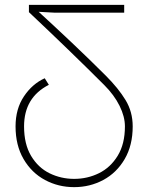

<svg xmlns="http://www.w3.org/2000/svg" viewBox="-20 -753 610 790"><path d="M99 -733H491V-701H202L128 -705L133 -710Q200 -649 275.5 -577.5Q351 -506 415 -442Q467 -390 496.5 -341.5Q526 -293 526 -233Q526 -155 493 -98.5Q460 -42 405 -12.5Q350 17 285 17Q220 17 165 -12.5Q110 -42 77 -98.5Q44 -155 44 -233Q44 -305 78.5 -356.5Q113 -408 164 -431L181 -404Q79 -352 79 -233Q79 -160 108 -111.5Q137 -63 184 -40Q231 -17 285 -17Q340 -17 387.5 -40.5Q435 -64 464.5 -112.5Q494 -161 494 -233Q494 -273 472 -317.5Q450 -362 409 -403Q270 -542 99 -703Z"/></svg>

Font: Kreadon
Style: Regular
Weight: 400
Designer: kohakuno
Foundry: StudioGnu
Version: Version 1.000;Glyphs 3.1.2 (3151)